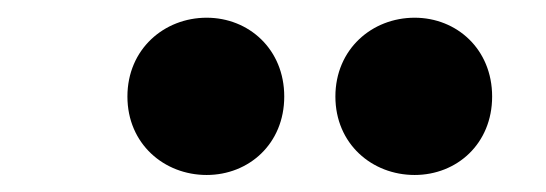

<svg xmlns="http://www.w3.org/2000/svg" viewBox="-20 -782 626 220"><path d="M216.8 -581.5C265.1 -581.5 305.7 -617.2 305.7 -671.4C305.7 -725.6 265.1 -761.7 216.8 -761.7C168 -761.7 126 -725.6 126 -671.4C126 -617.2 168 -581.5 216.8 -581.5ZM364.3 -671.4C364.3 -617.2 406.2 -581.5 455.1 -581.5C503.4 -581.5 543.9 -617.2 543.9 -671.4C543.9 -725.6 503.4 -761.7 455.1 -761.7C406.2 -761.7 364.3 -725.6 364.3 -671.4Z"/></svg>

Font: Wand UI Pro Black
Style: Regular
Weight: 900
Designer: Andreas Faust
Version: Version 1.003;FEAKit 1.0